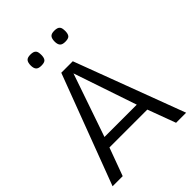

<svg xmlns="http://www.w3.org/2000/svg" viewBox="-256 -1036 1159 1159"><g transform="rotate(-45 323.0 -456.5)"><path d="M323.7 -648.9 184.6 -245.1H460.4ZM274.4 -703.6H372.6L636.7 0H550.8L484.4 -179.2H161.1L95.2 0H8.8ZM219.7 -913.1Q234.4 -913.1 243.4 -909.9Q252.4 -906.7 257.3 -900.6Q262.2 -894.5 263.9 -885.5Q265.6 -876.5 265.6 -864.7Q265.6 -841.3 256.6 -829.8Q247.6 -818.4 219.7 -818.4Q194.8 -818.4 184.8 -829.8Q174.8 -841.3 174.8 -864.7Q174.8 -888.7 184.1 -900.9Q193.4 -913.1 219.7 -913.1ZM423.8 -913.1Q438.5 -913.1 447.5 -909.9Q456.5 -906.7 461.4 -900.6Q466.3 -894.5 468 -885.5Q469.7 -876.5 469.7 -864.7Q469.7 -841.3 460.7 -829.8Q451.7 -818.4 423.8 -818.4Q398.9 -818.4 388.9 -829.8Q378.9 -841.3 378.9 -864.7Q378.9 -888.7 388.2 -900.9Q397.5 -913.1 423.8 -913.1Z"/></g></svg>

Font: Metrophobic
Style: Regular
Weight: 400
Designer: vernon adams
Foundry: vernon adams
Version: Version 1.000